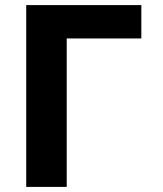

<svg xmlns="http://www.w3.org/2000/svg" viewBox="-20 -734 640 754"><path d="M83 0V-714H535V-583H242V0Z"/></svg>

Font: Noto Sans Mono ExtraBold
Style: Regular
Weight: 800
Designer: Monotype Design Team
Foundry: Monotype Imaging Inc.
Version: Version 2.014